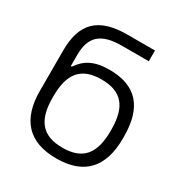

<svg xmlns="http://www.w3.org/2000/svg" viewBox="-168 -829 909 961"><g transform="rotate(30 287.0 -348.5)"><path d="M532 -244V-256C532 -424 458 -509 303 -509C214 -509 166 -480 131 -428H125V-492C125 -597 174 -644 296 -644H451V-706H291C123 -706 53 -631 53 -477V-244C53 -78 132 9 293 9C453 9 532 -78 532 -244ZM125 -247V-253C125 -385 175 -447 293 -447C410 -447 460 -385 460 -253V-247C460 -115 410 -53 293 -53C175 -53 125 -115 125 -247Z"/></g></svg>

Font: LT Wave Alt Light
Style: Regular
Weight: 300
Designer: Daniel Lyons
Version: Version 2.5 (Glyphs App)